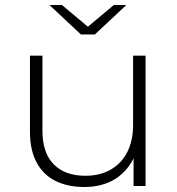

<svg xmlns="http://www.w3.org/2000/svg" viewBox="-20 -745 709 769"><path d="M318 4Q251 4 202 -20.5Q153 -45 126.5 -94.5Q100 -144 100 -217V-522H150V-221Q150 -133 195 -87Q240 -41 322 -41Q381 -41 424 -66Q467 -91 490 -136.5Q513 -182 513 -244V-522H563V0H515V-111Q491 -62 446 -31Q392 4 318 4ZM304 -607 178 -725H228L332 -638L436 -725H486L360 -607Z"/></svg>

Font: Montserrat Z Light
Style: Regular
Weight: 300
Designer: Julieta Ulanovsky
Foundry: Julieta Ulanovsky
Version: Version 8.000